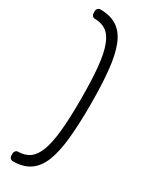

<svg xmlns="http://www.w3.org/2000/svg" viewBox="-240 -820 798 1024"><g transform="rotate(30 159.5 -308.5)"><path d="M47 159Q38 159 31.5 152.5Q25 146 25 137V123Q25 114 31 107.5Q37 101 44 101Q86 101 115 81Q144 61 162 14.5Q180 -32 188 -111Q196 -190 196 -309Q196 -428 188 -507Q180 -586 162 -632.5Q144 -679 115 -698.5Q86 -718 44 -718Q37 -718 31 -724.5Q25 -731 25 -740V-754Q25 -763 31.5 -769.5Q38 -776 47 -776Q110 -776 151 -748.5Q192 -721 214.5 -664Q237 -607 246 -518.5Q255 -430 255 -309Q255 -188 246 -99.5Q237 -11 214.5 46Q192 103 151 131Q110 159 47 159Z"/></g></svg>

Font: Rubik Light Light
Style: Regular
Weight: 300
Version: Version 2.101